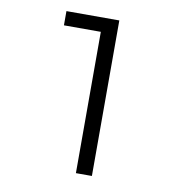

<svg xmlns="http://www.w3.org/2000/svg" viewBox="-79 -775 820 851"><g transform="rotate(10 331.0 -350.0)"><path d="M390 -700V0H318V-636H152V-700Z"/></g></svg>

Font: Montserrat Regular M
Style: Regular-M
Weight: 400
Designer: Julieta Ulanovsky
Foundry: Julieta Ulanovsky
Version: Version 7.200